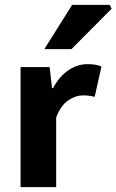

<svg xmlns="http://www.w3.org/2000/svg" viewBox="-20 -773 481 793"><path d="M65 0V-496H185L195 -409H199Q226 -459 263.5 -483.5Q301 -508 340 -508Q361 -508 375 -505.5Q389 -503 399 -498L371 -373Q359 -376 348 -377.5Q337 -379 321 -379Q293 -379 262.5 -359Q232 -339 212 -288V0ZM163 -570 278 -753H433L441 -737L275 -570Z"/></svg>

Font: Source Sans 3
Style: Bold
Weight: 700
Designer: Paul D. Hunt
Foundry: Adobe
Version: Version 3.052;hotconv 1.1.0;makeotfexe 2.6.0